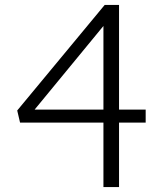

<svg xmlns="http://www.w3.org/2000/svg" viewBox="-20 -755 660 775"><path d="M106.5 -296.5 82 -312.5H421H439.5H568V-260H61L49.5 -309L402.5 -735H460.5V0H397.5V-704L422 -680Z"/></svg>

Font: Monaspace Argon Var ExtraLight
Style: Regular
Weight: 200
Designer: Riley Cran and the Lettermatic Team
Version: Version 1.200 (Monaspace Argon Var)